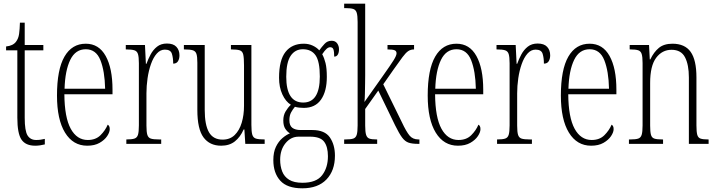

<svg xmlns="http://www.w3.org/2000/svg" viewBox="-20 -780 3886 1041"><path d="M171 10Q119 10 96.5 -23Q74 -56 74 -142V-507H13V-528Q51 -532 67 -554Q80 -571 83.5 -596Q87 -621 88 -657H114V-536H215V-507H114V-141Q114 -70 129.5 -45.5Q145 -21 176 -21Q189 -21 199.5 -22.5Q210 -24 223 -27V3Q211 6 197.5 8Q184 10 171 10Z M453 10Q376 10 332.5 -61Q289 -132 289 -262Q289 -403 329.5 -473Q370 -543 445 -543Q516 -543 553 -476.5Q590 -410 590 -294V-269H329Q330 -143 363.5 -82Q397 -21 456 -21Q499 -21 525 -47Q551 -73 564 -104Q568 -102 571.5 -96.5Q575 -91 575 -80Q575 -63 561 -42Q547 -21 520 -5.5Q493 10 453 10ZM550 -299Q548 -394 524.5 -453.5Q501 -513 445 -513Q389 -513 361 -455.5Q333 -398 330 -299Z M665 0V-24H667Q694 -24 708.5 -28.5Q723 -33 728 -49Q733 -65 733 -100V-437Q733 -471 728 -487Q723 -503 708 -507.5Q693 -512 665 -512H662V-536H766L771 -434H774Q783 -459 796.5 -484.5Q810 -510 831.5 -527Q853 -544 885 -544Q920 -544 936.5 -526Q953 -508 953 -480Q953 -461 945 -448Q937 -435 919 -435Q919 -466 912 -488.5Q905 -511 874 -511Q849 -511 830 -489.5Q811 -468 798.5 -432.5Q786 -397 780 -355.5Q774 -314 774 -274V-99Q774 -64 779 -48.5Q784 -33 798 -28.5Q812 -24 841 -24H854V0Z M1179 10Q1117 10 1083.5 -35Q1050 -80 1050 -184V-440Q1050 -473 1045 -488Q1040 -503 1025 -507.5Q1010 -512 981 -512H977V-536H1090V-184Q1090 -103 1113 -63Q1136 -23 1187 -23Q1227 -23 1252.5 -48Q1278 -73 1290.5 -114.5Q1303 -156 1303 -206V-425Q1303 -465 1299 -483.5Q1295 -502 1280.5 -507Q1266 -512 1235 -512H1232V-536H1343V-103Q1343 -66 1348 -49.5Q1353 -33 1368 -28.5Q1383 -24 1412 -24H1415V0H1310L1305 -78H1301Q1283 -37 1253.5 -13.5Q1224 10 1179 10Z M1619 241Q1537 241 1499.5 199.5Q1462 158 1462 88Q1462 45 1476 16Q1490 -13 1511 -31Q1532 -49 1552 -57Q1538 -65 1527 -81.5Q1516 -98 1516 -127Q1516 -155 1528.5 -176Q1541 -197 1557 -212Q1529 -229 1511 -268Q1493 -307 1493 -358Q1493 -454 1528 -498.5Q1563 -543 1627 -543Q1654 -543 1676 -532.5Q1698 -522 1711 -507Q1724 -525 1739.5 -542Q1755 -559 1778 -559Q1798 -559 1808 -545Q1818 -531 1818 -513Q1818 -495 1811.5 -484Q1805 -473 1792 -473Q1792 -499 1788 -511.5Q1784 -524 1770 -524Q1761 -524 1751 -515.5Q1741 -507 1727 -486Q1738 -466 1745 -438Q1752 -410 1752 -363Q1752 -285 1720.5 -240Q1689 -195 1627 -195Q1616 -195 1602 -196.5Q1588 -198 1579 -201Q1568 -188 1558.5 -171Q1549 -154 1549 -128Q1549 -99 1565 -87Q1581 -75 1610 -75H1673Q1741 -75 1768.5 -35Q1796 5 1796 64Q1796 145 1750 193Q1704 241 1619 241ZM1624 -224Q1714 -224 1714 -365Q1714 -447 1691 -480Q1668 -513 1622 -513Q1580 -513 1556 -477.5Q1532 -442 1532 -364Q1532 -224 1624 -224ZM1620 211Q1695 211 1726.5 170Q1758 129 1758 67Q1758 16 1737.5 -11.5Q1717 -39 1661 -39H1599Q1557 -39 1528 -3.5Q1499 32 1499 86Q1499 121 1510 149.5Q1521 178 1547.5 194.5Q1574 211 1620 211Z M1846 0V-24H1853Q1881 -24 1895 -28.5Q1909 -33 1914 -49Q1919 -65 1919 -100V-661Q1919 -695 1914 -711Q1909 -727 1895 -731.5Q1881 -736 1853 -736H1846V-760H1960V-373Q1960 -355 1959.5 -327.5Q1959 -300 1958.5 -272.5Q1958 -245 1956 -227L2055 -367Q2099 -429 2114.5 -454Q2130 -479 2130 -491Q2130 -503 2119.5 -507.5Q2109 -512 2081 -512V-536H2225V-512Q2207 -512 2193.5 -503Q2180 -494 2162.5 -470.5Q2145 -447 2114 -403L2058 -323L2159 -117Q2183 -66 2200.5 -45Q2218 -24 2248 -24H2254V0H2247Q2215 0 2195.5 -6.5Q2176 -13 2160 -34.5Q2144 -56 2122 -101L2031 -289L1960 -189V-99Q1960 -65 1965 -49Q1970 -33 1983 -28.5Q1996 -24 2022 -24H2025V0Z M2463 10Q2386 10 2342.5 -61Q2299 -132 2299 -262Q2299 -403 2339.5 -473Q2380 -543 2455 -543Q2526 -543 2563 -476.5Q2600 -410 2600 -294V-269H2339Q2340 -143 2373.5 -82Q2407 -21 2466 -21Q2509 -21 2535 -47Q2561 -73 2574 -104Q2578 -102 2581.5 -96.5Q2585 -91 2585 -80Q2585 -63 2571 -42Q2557 -21 2530 -5.5Q2503 10 2463 10ZM2560 -299Q2558 -394 2534.5 -453.5Q2511 -513 2455 -513Q2399 -513 2371 -455.5Q2343 -398 2340 -299Z M2675 0V-24H2677Q2704 -24 2718.5 -28.5Q2733 -33 2738 -49Q2743 -65 2743 -100V-437Q2743 -471 2738 -487Q2733 -503 2718 -507.5Q2703 -512 2675 -512H2672V-536H2776L2781 -434H2784Q2793 -459 2806.5 -484.5Q2820 -510 2841.5 -527Q2863 -544 2895 -544Q2930 -544 2946.5 -526Q2963 -508 2963 -480Q2963 -461 2955 -448Q2947 -435 2929 -435Q2929 -466 2922 -488.5Q2915 -511 2884 -511Q2859 -511 2840 -489.5Q2821 -468 2808.5 -432.5Q2796 -397 2790 -355.5Q2784 -314 2784 -274V-99Q2784 -64 2789 -48.5Q2794 -33 2808 -28.5Q2822 -24 2851 -24H2864V0Z M3185 10Q3108 10 3064.5 -61Q3021 -132 3021 -262Q3021 -403 3061.5 -473Q3102 -543 3177 -543Q3248 -543 3285 -476.5Q3322 -410 3322 -294V-269H3061Q3062 -143 3095.5 -82Q3129 -21 3188 -21Q3231 -21 3257 -47Q3283 -73 3296 -104Q3300 -102 3303.5 -96.5Q3307 -91 3307 -80Q3307 -63 3293 -42Q3279 -21 3252 -5.5Q3225 10 3185 10ZM3282 -299Q3280 -394 3256.5 -453.5Q3233 -513 3177 -513Q3121 -513 3093 -455.5Q3065 -398 3062 -299Z M3390 0V-24H3398Q3426 -24 3440 -28.5Q3454 -33 3459 -49Q3464 -65 3464 -100V-438Q3464 -472 3459 -487.5Q3454 -503 3440 -507.5Q3426 -512 3399 -512H3394V-536H3499L3503 -458H3506Q3525 -498 3552.5 -520.5Q3580 -543 3626 -543Q3693 -543 3724.5 -499Q3756 -455 3756 -360V-100Q3756 -65 3760.5 -49Q3765 -33 3778.5 -28.5Q3792 -24 3818 -24H3822V0H3715V-360Q3715 -429 3694 -469.5Q3673 -510 3621 -510Q3570 -510 3537.5 -466.5Q3505 -423 3505 -330V-99Q3505 -65 3509.5 -49Q3514 -33 3528 -28.5Q3542 -24 3569 -24H3575V0Z"/></svg>

Font: Noto Serif Ethiopic ExtraCondensed ExtraLight
Style: Regular
Weight: 200
Width: 2
Designer: Monotype Design Team
Foundry: Monotype Imaging Inc.
Version: Version 2.102; ttfautohint (v1.8.4.7-5d5b)